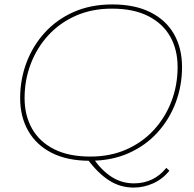

<svg xmlns="http://www.w3.org/2000/svg" viewBox="-20 -723 876 867"><path d="M386 3Q284 3 214 -32.5Q144 -68 107.5 -132Q71 -196 71 -280Q71 -364 99.5 -440Q128 -516 182 -575.5Q236 -635 313 -669Q390 -703 487 -703Q589 -703 659.5 -667.5Q730 -632 766 -568.5Q802 -505 802 -420Q802 -336 773.5 -260Q745 -184 691 -124.5Q637 -65 560 -31Q483 3 386 3ZM584 124Q522 124 471.5 91Q421 58 376 -3L401 -8Q439 47 484.5 76Q530 105 585 105Q629 105 666 87.5Q703 70 731 35L745 48Q714 86 671.5 105Q629 124 584 124ZM388 -16Q478 -16 550.5 -48Q623 -80 674.5 -136Q726 -192 754 -265Q782 -338 782 -420Q782 -499 748.5 -558Q715 -617 649 -650.5Q583 -684 485 -684Q395 -684 322.5 -652Q250 -620 198.5 -564Q147 -508 119 -435Q91 -362 91 -280Q91 -202 124.5 -142.5Q158 -83 224 -49.5Q290 -16 388 -16Z"/></svg>

Font: Montserrat Thin Thin
Style: Italic
Weight: 250
Italic angle: -11.3°
Version: Version 9.000